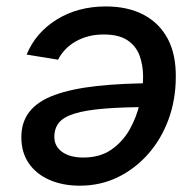

<svg xmlns="http://www.w3.org/2000/svg" viewBox="-20 -571 611 602"><path d="M312 -550.8Q380.4 -550.8 429.9 -524.9Q479.5 -499 505.9 -449.5Q532.2 -399.9 531.2 -328.1Q530.8 -257.3 508.1 -195.8Q485.4 -134.3 444.3 -87.9Q403.3 -41.5 348.9 -15.1Q294.4 11.2 230.5 11.2Q176.3 11.2 134.8 -7.1Q93.3 -25.4 70.1 -59.3Q46.9 -93.3 46.9 -140.6Q46.9 -188.5 72.8 -221.2Q98.6 -253.9 151.4 -273.2Q204.1 -292.5 283.7 -301.3Q363.3 -310.1 471.2 -310.1L458 -235.4Q367.7 -235.4 307.9 -230.5Q248 -225.6 213.6 -214.8Q179.2 -204.1 164.8 -186.3Q150.4 -168.5 150.4 -141.6Q150.4 -112.3 174.8 -94.7Q199.2 -77.1 241.2 -77.1Q293.5 -77.1 329.1 -101.8Q364.7 -126.5 386.5 -165Q408.2 -203.6 418.2 -247.3Q428.2 -291 428.7 -329.6Q428.7 -366.7 417.5 -397Q406.2 -427.2 379.2 -445.1Q352.1 -462.9 305.2 -462.9Q255.9 -462.9 218 -441.4Q180.2 -419.9 162.1 -383.8L63.5 -399.9Q91.8 -468.8 158 -509.8Q224.1 -550.8 312 -550.8Z"/></svg>

Font: Inter 18pt Medium
Style: Italic
Weight: 500
Italic angle: -9.3988°
Designer: Rasmus Andersson
Foundry: rsms
Version: Version 4.001;git-66647c0bb